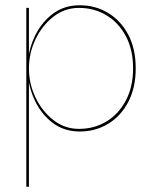

<svg xmlns="http://www.w3.org/2000/svg" viewBox="-20 -490 581 730"><path d="M90 220V-460H80V220ZM496 -230Q496 -304 468 -357.5Q440 -411 391.5 -440.5Q343 -470 283 -470Q222 -470 177.5 -435Q133 -400 109 -345Q85 -290 85 -230Q85 -171 109 -115.5Q133 -60 177.5 -25Q222 10 283 10Q343 10 391.5 -19.5Q440 -49 468 -103Q496 -157 496 -230ZM486 -230Q486 -160 458.5 -108Q431 -56 384.5 -28Q338 0 280 0Q226 0 183 -33.5Q140 -67 115 -119.5Q90 -172 90 -230Q90 -288 115 -340.5Q140 -393 183 -426.5Q226 -460 280 -460Q338 -460 384.5 -432Q431 -404 458.5 -352.5Q486 -301 486 -230Z"/></svg>

Font: Jost Thin
Style: Regular
Weight: 250
Version: Version 3.710